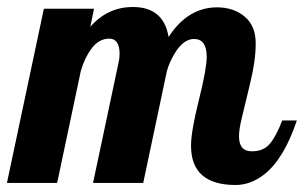

<svg xmlns="http://www.w3.org/2000/svg" viewBox="-58 -525 872 551"><path d="M618.2 5.9Q490.2 5.9 490.2 -106.9Q490.2 -147.9 512.7 -237.8Q535.2 -327.6 535.2 -361.8Q535.2 -413.1 499 -413.1Q462.9 -413.1 434.6 -356Q426.3 -339.8 420.9 -320.8L353 0H209L282.2 -345.2Q285.2 -356.9 285.2 -370.1Q285.2 -414.1 255.6 -414.1Q226.1 -414.1 205.3 -386.5Q184.6 -358.9 173.8 -320.8L106 0H-38.1L67.9 -500H211.9L201.2 -448.2Q251 -504.9 323.2 -504.9Q411.6 -504.9 425.8 -418.9Q481 -503.9 564.9 -503.9Q612.3 -503.9 644 -477.5Q675.8 -451.2 675.8 -400.4Q675.8 -349.6 659.2 -283.2L635.7 -185.5Q627.9 -153.8 627.9 -133.8Q627.9 -90.8 664.6 -90.8Q698.2 -90.8 716.3 -112.3Q734.4 -133.8 752 -179.2H793.9Q756.8 -68.8 700.2 -24.4Q661.1 5.9 618.2 5.9Z"/></svg>

Font: UVF Lobster12
Style: Regular
Weight: 400
Designer: Pablo Impallari
Foundry: Pablo Impallari. www.impallari.com
Version: Version 1.004